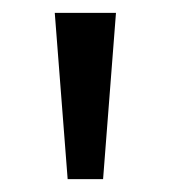

<svg xmlns="http://www.w3.org/2000/svg" viewBox="-20 -734 265 298"><path d="M160 -714 140 -456H85L65 -714Z"/></svg>

Font: Noto Sans Mandaic
Style: Regular
Weight: 400
Designer: Monotype Design Team
Foundry: Monotype Imaging Inc.
Version: Version 2.002; ttfautohint (v1.8.4.7-5d5b)